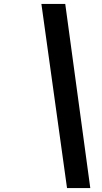

<svg xmlns="http://www.w3.org/2000/svg" viewBox="-20 -839 519 974"><path d="M320 115H438L311 -819H190Z"/></svg>

Font: Advent Pro ExtraBold
Style: Italic
Weight: 800
Italic angle: -12°
Version: Version 3.000